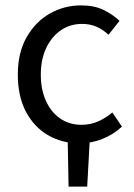

<svg xmlns="http://www.w3.org/2000/svg" viewBox="-20 -518 496 710"><path d="M233.6 172 230.1 -10H312.4L302.5 172ZM273.9 12Q209.2 12 157.6 -18.1Q106 -48.1 75.9 -105Q45.9 -161.9 45.9 -242.4Q45.9 -323.5 78.7 -380.8Q111.4 -438 164.5 -468Q217.6 -498.1 279.8 -498.1Q327.9 -498.1 362.2 -481.6Q396.5 -465 422 -441L381.2 -389.4Q361.4 -408.3 337.3 -419Q313.3 -429.6 283.5 -429.6Q239.4 -429.6 205.1 -406.1Q170.7 -382.6 150.8 -340.3Q130.9 -298.1 130.9 -242.4Q130.9 -186.7 149.9 -144.8Q168.9 -102.9 202.7 -79.7Q236.6 -56.5 281.2 -56.5Q315.6 -56.5 344.3 -69.7Q373 -82.9 395.4 -102.2L431 -49.8Q398.5 -20 358.2 -4Q317.9 12 273.9 12Z"/></svg>

Font: Source Sans 3 Variable
Style: Regular
Weight: 200
Designer: Paul D. Hunt
Foundry: Adobe Systems Incorporated
Version: Version 3.026